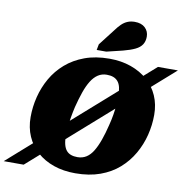

<svg xmlns="http://www.w3.org/2000/svg" viewBox="-184 -1083 1183 1204"><g transform="rotate(10 407.5 -481.5)"><path d="M373 17Q297 17 235.5 -4.5Q174 -26 129.5 -65.5Q85 -105 61 -160Q37 -215 37 -282Q37 -347 53 -411Q69 -475 101.5 -532Q134 -589 184.5 -633Q235 -677 304 -702.5Q373 -728 462 -728Q537 -728 599 -706Q661 -684 705.5 -644.5Q750 -605 774 -550.5Q798 -496 798 -429Q798 -364 782 -300Q766 -236 733 -178.5Q700 -121 650 -77Q600 -33 531 -8Q462 17 373 17ZM369 -85Q401 -85 425.5 -100.5Q450 -116 468.5 -146.5Q487 -177 502.5 -220.5Q518 -264 531 -318Q540 -353 545.5 -386Q551 -419 553.5 -449Q556 -479 556 -506Q556 -539 550.5 -562Q545 -585 533 -599Q521 -613 503.5 -619.5Q486 -626 462 -626Q431 -626 406.5 -610Q382 -594 363 -563.5Q344 -533 329 -490Q314 -447 300 -392Q292 -357 286.5 -324.5Q281 -292 278 -261.5Q275 -231 275 -205Q275 -172 281 -149Q287 -126 298.5 -112Q310 -98 328 -91.5Q346 -85 369 -85ZM-81 20 769 -730H896L46 20ZM458 -907Q476 -932 493.5 -949Q511 -966 531.5 -974.5Q552 -983 577 -983Q620 -983 643.5 -960.5Q667 -938 667 -904Q667 -875 653.5 -854Q640 -833 611 -819Q582 -805 536 -793L433 -768H372L379 -805Z"/></g></svg>

Font: Roboto Serif 20pt Black
Style: Italic
Weight: 900
Italic angle: -10°
Version: Version 1.008